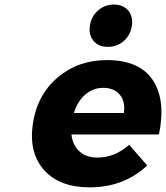

<svg xmlns="http://www.w3.org/2000/svg" viewBox="-20 -805 719 831"><path d="M122.1 -268.1Q140.1 -393.1 228.8 -469Q317.4 -544.9 442.9 -544.9Q583 -544.9 640.9 -459Q698.7 -373 668 -223.1H289.1Q294.9 -175.3 324.5 -149.2Q354 -123 401.9 -123Q476.6 -123 539.1 -178.2L617.2 -88.9Q516.1 5.9 368.2 5.9Q237.3 5.9 170.7 -69.1Q104 -144 122.1 -268.1ZM299.8 -315.9H516.1Q523.4 -365.2 498.5 -395Q473.6 -424.8 426.8 -424.8Q382.3 -424.8 348.6 -395.3Q314.9 -365.7 299.8 -315.9ZM369.1 -693.8Q375 -733.9 404.1 -759.5Q433.1 -785.2 473.1 -785.2Q513.2 -785.2 534.9 -759.5Q556.6 -733.9 550.8 -693.8Q544.9 -653.3 515.9 -627.7Q486.8 -602.1 446.8 -602.1Q406.7 -602.1 385 -627.7Q363.3 -653.3 369.1 -693.8Z"/></svg>

Font: Trueno
Style: Bold Italic
Weight: 700
Designer: Julieta Ulanovsky
Foundry: Julieta Ulanovsky
Version: Version 3.001b | FøM Fix